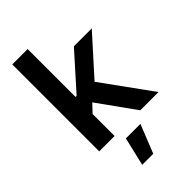

<svg xmlns="http://www.w3.org/2000/svg" viewBox="-280 -790 1104 1104"><g transform="rotate(-45 272.0 -238.5)"><path d="M59.6 -707H184.6V-317.4H193.4L383.8 -530.3H529.3L323.7 -301.8L542 0H393.6L230.5 -227.5L184.6 -178.7V0H59.6ZM220.7 55.7H338.9L269.5 229.5H179.7Z"/></g></svg>

Font: Pretendard GOV SemiBold
Style: Regular
Weight: 600
Designer: Base glyphs from Inter by Rasmus Andersson; Hangeul glyphs from Noto Sans CJK(Source Han Sans) by Jang Soo-young and Kan
Foundry: Kil Hyung-jin
Version: Version 1.309